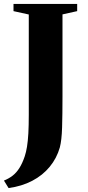

<svg xmlns="http://www.w3.org/2000/svg" viewBox="-47 -763 444 974"><path d="M-27 153Q-2 143 17.2 128Q36.5 113 51.5 89.2Q66.5 65.5 78.5 30Q85.5 9 90 -18.8Q94.5 -46.5 96.8 -86.2Q99 -126 99 -181V-689.5L21.5 -706.5V-743H344.5V-706.5L270 -690V-272.5Q270 -181.5 268 -116.5Q266 -51.5 256.5 -15Q241 39.5 205.2 83Q169.5 126.5 116.5 154.2Q63.5 182 -3.5 191Z"/></svg>

Font: Merriweather 96pt ExtraBold
Style: Regular
Weight: 800
Version: Version 2.100